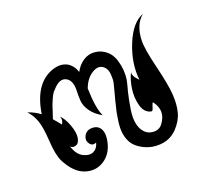

<svg xmlns="http://www.w3.org/2000/svg" viewBox="-92 -615 824 741"><g transform="rotate(-20 320.0 -244.5)"><path d="M560 -495Q522 -464 520 -400Q519 -365 538.5 -285.5Q558 -206 561 -164Q564 -122 555.5 -90Q547 -58 520 -30Q482 9 420 0Q395 -4 372 -18.5Q349 -33 339.5 -51.5Q330 -70 327.5 -90.5Q325 -111 328.5 -136Q332 -161 335 -175.5Q338 -190 345 -217Q352 -244 356 -258.5Q360 -273 362.5 -284.5Q365 -296 363.5 -317.5Q362 -339 350 -350Q331 -368 303 -351.5Q275 -335 261 -297Q263 -214 280 -180Q250 -197 235 -219Q220 -241 218.5 -261.5Q217 -282 218 -301Q220 -347 194.5 -359Q169 -371 138 -334Q134 -331 130.5 -325Q127 -319 125 -315.5Q123 -312 120 -304.5Q117 -297 115.5 -294Q114 -291 111 -283Q108 -275 107.5 -272.5Q107 -270 104 -261Q101 -252 99 -246.5Q97 -241 94 -231Q105 -219 120 -200Q131 -218 122 -232Q138 -219 150.5 -186Q163 -153 159.5 -131.5Q156 -110 142.5 -105.5Q129 -101 120 -110Q132 -73 156.5 -61.5Q181 -50 198 -59Q215 -68 220 -90Q200 -80 189 -103Q185 -112 188.5 -123Q192 -134 201 -141Q210 -148 225 -148Q240 -148 250 -140Q272 -121 261.5 -75Q251 -29 216 -7.5Q181 14 140 0Q99 -14 70 -70Q56 -97 52.5 -156.5Q49 -216 38.5 -244Q28 -272 10 -290Q38 -281 60 -264Q80 -392 169 -415Q196 -422 220 -410Q243 -396 252 -368Q265 -393 287 -407.5Q309 -422 336 -419Q363 -416 384 -396.5Q405 -377 412.5 -336Q420 -295 410 -260Q410 -259 403 -234Q395 -202 389 -163Q379 -98 408 -68Q418 -58 430 -55Q463 -47 480 -70Q514 -115 480 -160Q478 -161 476.5 -158Q475 -155 473.5 -150Q472 -145 469 -136.5Q466 -128 460 -130Q434 -136 425 -168.5Q416 -201 421 -237Q426 -273 440 -300Q435 -285 460 -260Q452 -329 482 -403Q512 -477 560 -495Z"/></g></svg>

Font: SOV_mook
Style: Book
Weight: 400
Version: Version 1.00